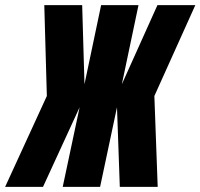

<svg xmlns="http://www.w3.org/2000/svg" viewBox="-75 -730 783 750"><path d="M-55 0 108 -355 98 -710H246L255 -401L320 -710H466L401 -401L540 -710H688L528 -355L541 0H393L382 -311L316 0H170L236 -311L93 0Z"/></svg>

Font: Geist Mono Black
Style: Italic
Weight: 900
Italic angle: -12°
Monospace: yes
Designer: Basement.studio, Andrés Briganti, Mateo Zaragoza
Foundry: Basement.studio, Vercel, Andrés Briganti, Guido Ferreyra, Mateo Zaragoza
Version: Version 1.500; ttfautohint (v1.8.4.7-5d5b)